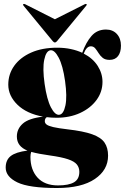

<svg xmlns="http://www.w3.org/2000/svg" viewBox="-20 -697 626 962"><path d="M318.5 -49Q397.5 -40 441.8 -24.2Q486 -8.5 503.8 17.5Q521.5 43.5 521.5 83Q521.5 155 455 200Q388.5 245 265.5 245Q125.5 245 67 216.8Q8.5 188.5 8.5 143Q8.5 104.5 33.8 84.8Q59 65 117.5 57.5Q64.5 36.5 64.5 -13Q64.5 -51 94 -77.5Q123.5 -104 195.5 -112.5Q113.5 -127.5 67.5 -172.2Q21.5 -217 21.5 -273Q21.5 -325.5 51.2 -367.2Q81 -409 136 -433.5Q191 -458 266.5 -458Q303.5 -458 335 -451.2Q366.5 -444.5 392 -432.5Q410.5 -484.5 438.5 -516.8Q466.5 -549 511 -549Q545 -549 565.5 -526.8Q586 -504.5 586 -468.5Q586 -434.5 571.2 -415.8Q556.5 -397 529 -397Q507 -397 494.5 -407.2Q482 -417.5 473.8 -431Q465.5 -444.5 457 -454.8Q448.5 -465 435 -465Q413.5 -465 399.5 -428.5Q445.5 -404.5 469.5 -366.8Q493.5 -329 493.5 -287Q493.5 -236.5 463.5 -195.8Q433.5 -155 381.5 -131Q329.5 -107 263.5 -107Q238 -107 214.5 -110Q204.5 -103.5 204.5 -90Q204.5 -80 213.5 -73Q222.5 -66 247 -60.2Q271.5 -54.5 318.5 -49ZM232.5 -445Q211 -442 201.8 -398.2Q192.5 -354.5 203.5 -277Q214.5 -199 235.2 -159Q256 -119 277.5 -122Q298.5 -125 307.8 -168.8Q317 -212.5 306 -291Q295 -368.5 274 -408.2Q253 -448 232.5 -445ZM132.5 89Q132.5 154 168.2 193Q204 232 270.5 232Q324.5 232 351 216.2Q377.5 200.5 377.5 164Q377.5 142.5 365 127Q352.5 111.5 320.5 100.8Q288.5 90 230.5 82Q201.5 78 178 73.5Q154.5 69 136.5 64Q132.5 74 132.5 89ZM265.5 -490.5Q259.5 -484 255 -484Q250.5 -484 244.5 -490.5L97.5 -669Q94 -673.5 97 -676.5Q99.5 -678.5 105.5 -676L255 -600.5L405 -676Q411 -678.5 413 -676.5Q416.5 -674 412.5 -669Z"/></svg>

Font: Fraunces 144pt Black
Style: Regular
Weight: 900
Version: Version 1.000;[0bf87f6ff]